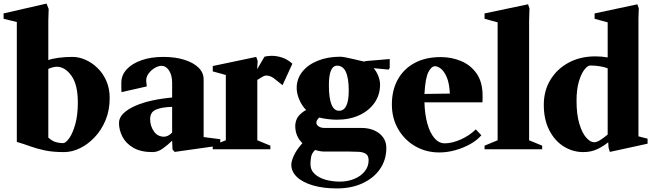

<svg xmlns="http://www.w3.org/2000/svg" viewBox="-58 -834 3651 1073"><path d="M300 16Q239 16 195 7Q151 -2 113.5 -15.5Q76 -29 36 -41V-711L-38 -729V-759L202 -814L214 -784L212 -718V-498Q231 -506 268.5 -511Q306 -516 347 -516Q383 -516 419.5 -500Q456 -484 487 -454Q518 -424 536.5 -381.5Q555 -339 555 -286Q555 -218 532 -162.5Q509 -107 471 -67Q433 -27 388.5 -5.5Q344 16 300 16ZM294 -34Q309 -34 328.5 -61Q348 -88 362.5 -139Q377 -190 377 -261Q377 -361 341 -411Q305 -461 259 -461Q251 -461 238 -458Q225 -455 212 -449V-65Q233 -46 253.5 -40Q274 -34 294 -34Z M795 16Q729 16 687.5 -8Q646 -32 626.5 -69.5Q607 -107 607 -147Q607 -176 631.5 -200Q656 -224 698 -242.5Q740 -261 793.5 -272.5Q847 -284 904 -289V-371Q904 -413 887 -439.5Q870 -466 844 -466Q827 -466 806.5 -454Q786 -442 772 -422.5Q758 -403 759 -381Q761 -368 761.5 -359.5Q762 -351 762 -351L621 -319Q620 -327 620 -341.5Q620 -356 620 -371Q620 -414 650 -446.5Q680 -479 733 -497.5Q786 -516 855 -516Q921 -516 972 -500Q1023 -484 1051.5 -456Q1080 -428 1080 -391V-68L1173 -56V-21L918 15L906 1L904 -48Q881 -25 852.5 -4.5Q824 16 795 16ZM859 -70Q868 -70 879.5 -75Q891 -80 904 -93V-237Q844 -235 812.5 -221Q781 -207 781 -168Q781 -131 801.5 -100.5Q822 -70 859 -70Z M1131 0V-21L1204 -50V-415L1131 -435V-465L1374 -516L1382 -493L1379 -447L1420 -517Q1431 -521 1457 -522Q1483 -523 1515 -513.5Q1547 -504 1576 -478L1521 -358Q1493 -381 1472.5 -396.5Q1452 -412 1428 -412Q1421 -412 1407 -404Q1393 -396 1381 -388L1380 -387V-50L1453 -20V0Z M1825 219Q1748 219 1690.5 202Q1633 185 1601.5 155Q1570 125 1570 86Q1570 67 1584.5 35Q1599 3 1632 -34Q1592 -72 1592 -131Q1592 -143 1596 -157Q1600 -171 1607 -181Q1617 -194 1630 -204.5Q1643 -215 1653 -219Q1629 -243 1614.5 -277.5Q1600 -312 1600 -342Q1600 -393 1631 -432.5Q1662 -472 1717.5 -494.5Q1773 -517 1844 -517Q1854 -517 1874.5 -513Q1895 -509 1918.5 -503.5Q1942 -498 1961 -493.5Q1980 -489 1986.5 -488Q1993 -487 1979 -491L1976 -492L2120 -504V-455L2114 -445L2030 -453Q2046 -435 2056 -409.5Q2066 -384 2066 -361Q2066 -304 2035 -259.5Q2004 -215 1949.5 -190Q1895 -165 1824 -165Q1801 -165 1773.5 -168.5Q1746 -172 1726 -177L1724 -175Q1710 -161 1710 -149Q1710 -136 1723 -127.5Q1736 -119 1755 -119H1961Q2023 -119 2062 -88Q2101 -57 2101 -7Q2101 59 2066 110Q2031 161 1968.5 190Q1906 219 1825 219ZM1837 -215Q1891 -215 1891 -328Q1891 -467 1826 -467Q1780 -467 1780 -358Q1780 -215 1837 -215ZM1841 181Q1885 181 1921.5 166Q1958 151 1980 124Q2002 97 2002 62Q2002 36 1987 26Q1972 16 1948 14.5Q1924 13 1895 13H1755Q1743 13 1729 10.5Q1715 8 1703 4Q1684 22 1680.5 44Q1677 66 1677 82Q1677 117 1701.5 139Q1726 161 1763.5 171Q1801 181 1841 181Z M2397 18Q2323 18 2263 -16.5Q2203 -51 2167.5 -112Q2132 -173 2132 -250Q2132 -330 2165 -389.5Q2198 -449 2259 -482Q2320 -515 2405 -515Q2466 -515 2519.5 -492.5Q2573 -470 2606 -422.5Q2639 -375 2639 -298Q2639 -291 2639 -280.5Q2639 -270 2638 -262H2314Q2316 -194 2330.5 -142.5Q2345 -91 2370 -62Q2395 -33 2427 -33Q2469 -33 2518 -55Q2567 -77 2601 -111L2632 -78Q2608 -50 2569.5 -28.5Q2531 -7 2486 5.5Q2441 18 2397 18ZM2373 -464Q2353 -464 2336 -431Q2319 -398 2314 -309L2456 -311Q2453 -370 2438.5 -403Q2424 -436 2406 -450Q2388 -464 2373 -464Z M2650 0V-20L2723 -50V-709L2650 -729V-759L2893 -810L2901 -787L2899 -718V-50L2972 -20V0Z M3350 15 3343 -9 3341 -39Q3316 -18 3281 -1Q3246 16 3202 16Q3143 16 3092.5 -15.5Q3042 -47 3011.5 -106.5Q2981 -166 2981 -248Q2981 -327 3018 -388Q3055 -449 3120 -484Q3185 -519 3269 -519Q3305 -519 3338 -513V-709L3265 -729V-759L3504 -810L3512 -787L3510 -733V-72L3561 -59V-31ZM3262 -39Q3277 -39 3296 -51Q3315 -63 3338 -82V-452Q3322 -459 3295 -463.5Q3268 -468 3241 -468Q3226 -468 3208 -445Q3190 -422 3177 -378Q3164 -334 3164 -271Q3164 -195 3179.5 -143Q3195 -91 3218 -65Q3241 -39 3262 -39Z"/></svg>

Font: Wittgenstein Black
Style: Regular
Weight: 900
Designer: Jörg Drees
Foundry: Jörg Drees
Version: Version 1.303; ttfautohint (v1.8.4.7-5d5b)